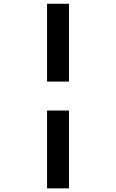

<svg xmlns="http://www.w3.org/2000/svg" viewBox="-20 -865 626 1036"><path d="M233.9 151.4H352.1V-268.6H233.9ZM233.9 -424.8H352.1V-844.7H233.9Z"/></svg>

Font: Cascadia Mono SemiBold
Style: Italic
Weight: 600
Italic angle: -10°
Monospace: yes
Designer: Aaron Bell
Foundry: Saja Typeworks
Version: Version 2404.023